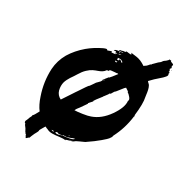

<svg xmlns="http://www.w3.org/2000/svg" viewBox="-189 -886 1121 1158"><g transform="rotate(30 371.5 -307.5)"><path d="M701.9 -646.7Q701.9 -646.7 701 -646.7Q709.5 -637.1 662.9 -598.1Q642.9 -581.9 614.3 -551.4Q616.2 -547.6 623.3 -541.4Q630.5 -535.2 632.4 -530.5Q638.1 -520 641.4 -505.2Q644.8 -490.5 646.2 -476.7Q647.6 -462.9 648.6 -460Q658.1 -419 647.6 -332.4Q648.6 -329.5 649.5 -329.5Q651.4 -328.6 647.6 -321.9Q637.1 -237.1 598.1 -161.9Q594.3 -153.3 597.1 -153.3Q588.6 -141 584.8 -135.2Q581 -129.5 550.5 -103.3Q520 -77.1 470.5 -43.8Q463.8 -40 440 -30Q416.2 -20 409.5 -12.4Q405.7 -8.6 385.7 -3.8Q365.7 1 359 4.8Q361 5.7 362.9 7.6Q346.7 3.8 321 7.6Q295.2 11.4 272.4 11.9Q249.5 12.4 230.5 1Q231.4 1.9 232.4 2.9Q224.8 0 216.2 -4.8Q216.2 -4.8 208.6 7.6Q201 20 196.7 28.1Q192.4 36.2 194.3 39Q192.4 43.8 190.5 48.1Q188.6 52.4 185.2 58.1Q181.9 63.8 180 67.6Q177.1 72.4 170.5 89.5L165.7 102.9Q165.7 99 155.2 109.5Q145.7 120 144.8 110.5Q144.8 108.6 143.8 108.6Q142.9 108.6 142.9 107.6Q141 105.7 140 103.8Q139 102.9 139 99Q139 95.2 138.1 94.3Q138.1 94.3 136.2 95.2Q134.3 96.2 134.3 95.2Q132.4 93.3 132.4 90.5Q132.4 88.6 131.4 88.6Q127.6 87.6 121 73.3Q120 68.6 104.8 49.5Q103.8 48.6 103.3 46.7Q102.9 44.8 102.4 42.9Q101.9 41 101 40Q100 39 99.5 39Q99 39 98.1 39Q95.2 37.1 94.3 31.4Q93.3 25.7 95.7 22.9Q98.1 20 106.7 -4.8Q107.6 -6.7 109.5 -10Q111.4 -13.3 112.9 -17.1Q114.3 -21 113.3 -23.8Q121.9 -29.5 140 -65.7Q116.2 -96.2 100 -145.7Q69.5 -233.3 74.3 -323.8Q78.1 -382.9 108.6 -436.2Q140 -487.6 189.5 -529.5Q229.5 -562.9 281 -587.6Q306.7 -599 306.7 -590.5Q307.6 -587.6 313.8 -590Q320 -592.4 328.1 -595.2Q336.2 -598.1 337.1 -596.2Q338.1 -595.2 337.1 -592.4Q336.2 -591.4 336.7 -591Q337.1 -590.5 339 -590.5Q340 -590.5 364.8 -593.3Q360 -594.3 360 -596.2Q360 -597.1 364.8 -598.1Q373.3 -599 374.3 -600Q373.3 -600 371.4 -600.5Q369.5 -601 368.6 -601.4Q367.6 -601.9 366.7 -601.9Q358.1 -599 357.1 -599Q356.2 -599 358.1 -601Q360 -602.9 363.8 -604.8L356.2 -606.7Q357.1 -609.5 358.1 -609.5Q358.1 -611.4 350.5 -609.5Q342.9 -607.6 342.9 -609.5Q342.9 -610.5 344.8 -611.9Q346.7 -613.3 349.5 -615.2Q349.5 -615.2 352.4 -616.2L354.3 -617.1Q361 -618.1 362.9 -619Q364.8 -620 370 -620Q375.2 -620 380 -620.5Q384.8 -621 385.7 -621L389.5 -621.9Q401 -622.9 400 -624.8Q394.3 -626.7 387.6 -623.8Q383.8 -623.8 379 -623.3Q374.3 -622.9 371.9 -622.9Q369.5 -622.9 369.5 -624.8L374.3 -627.6Q379 -630.5 382.9 -630.5Q384.8 -629.5 386.7 -630Q388.6 -630.5 389.5 -631.4L390.5 -632.4L392.4 -633.3Q395.2 -633.3 398.6 -633.8Q401.9 -634.3 405.2 -634.8Q408.6 -635.2 410 -635.7Q411.4 -636.2 411.4 -637.1Q411.4 -638.1 409.5 -639L408.6 -640Q417.1 -641.9 430.5 -639Q443.8 -636.2 449.5 -641H445.7Q446.7 -643.8 445.7 -644.8Q444.8 -645.7 442.9 -646.2Q441 -646.7 439 -647.6Q447.6 -648.6 449.5 -647.6L455.2 -646.7Q457.1 -646.7 467.6 -645.2Q478.1 -643.8 481.9 -643.3Q485.7 -642.9 495.2 -640.5Q504.8 -638.1 511 -635.2Q517.1 -632.4 526.7 -627.6Q536.2 -622.9 545.7 -616.2Q552.4 -622.9 552.4 -621.9V-621Q553.3 -621.9 553.8 -623.3Q554.3 -624.8 555.2 -624.8L556.2 -623.8Q566.7 -632.4 575.2 -643.8Q576.2 -644.8 578.6 -646.2Q581 -647.6 582.9 -648.6Q584.8 -649.5 583.8 -651.4H582.9Q583.8 -652.4 585.7 -653.3L589.5 -657.1Q589.5 -658.1 589.5 -657.1Q591.4 -659 599.5 -667.1Q607.6 -675.2 611.4 -679Q624.8 -688.6 628.6 -694.3Q629.5 -697.1 632.4 -700.5Q635.2 -703.8 640 -707.1Q644.8 -710.5 646.7 -711.4Q661.9 -723.8 661.9 -729.5Q663.8 -728.6 665.7 -728.6Q667.6 -728.6 669.5 -727.6Q670.5 -726.7 670.5 -727.6L671.4 -728.6Q673.3 -728.6 674.3 -727.6L675.2 -722.9Q677.1 -721 686.2 -718.1Q695.2 -715.2 697.1 -710.5Q692.4 -701.9 695.2 -696.2Q697.1 -695.2 696.2 -694.8Q695.2 -694.3 695.2 -693.3Q695.2 -692.4 697.1 -692.4H699V-691.4L698.1 -689.5H696.2Q698.1 -687.6 694.3 -684.8Q690.5 -681.9 691.4 -681Q692.4 -681 692.4 -679Q692.4 -677.1 693.3 -675.2Q696.2 -674.3 695.7 -672.4Q695.2 -670.5 696.2 -668.6L697.1 -667.6Q697.1 -666.7 695.7 -664.3Q694.3 -661.9 695.2 -661L699 -661.9Q701.9 -662.9 701.9 -661Q700 -660 700 -658.1Q701 -657.1 701.9 -656.2Q697.1 -654.3 701.9 -646.7ZM424.8 -569.5Q415.2 -586.7 386.7 -581.9Q389.5 -575.2 387.6 -569.5Q392.4 -570.5 395.2 -570.5Q401 -570.5 401 -571.4Q401 -572.4 400 -573.3Q398.1 -576.2 398.1 -577.1Q407.6 -580 415.2 -572.4Q415.2 -569.5 416.2 -568.6Q417.1 -567.6 419 -567.6Q420 -568.6 421.9 -569.5Q423.8 -569.5 424.8 -569.5ZM395.2 -555.2 391.4 -556.2 393.3 -557.1 397.1 -559 393.3 -560Q390.5 -560 386.7 -559.5Q382.9 -559 380 -559Q380 -556.2 384.8 -554.3Q387.6 -553.3 388.6 -552.4Q388.6 -554.3 390.5 -553.3Q391.4 -552.4 392.9 -552.9Q394.3 -553.3 395.2 -555.2ZM396.2 -608.6 384.8 -607.6 377.1 -602.9 386.7 -603.8ZM376.2 -616.2Q376.2 -614.3 379 -612.4Q380 -612.4 381 -613.3Q383.8 -614.3 383.8 -616.2ZM366.7 -601.9Q370.5 -602.9 371.9 -603.8Q373.3 -604.8 374.3 -603.8Q373.3 -602.9 370.5 -602.9ZM225.7 -374.3Q221 -365.7 212.4 -353.3Q203.8 -341 198.1 -332.4Q192.4 -323.8 186.2 -311.4Q180 -299 177.1 -288.1Q174.3 -277.1 174.3 -263.3Q174.3 -249.5 178.1 -234.3Q186.7 -204.8 214.3 -191.4Q254.3 -250.5 257.1 -256.2Q261 -262.9 268.6 -273.8Q276.2 -284.8 278.1 -287.6Q315.2 -343.8 319 -347.6L320 -346.7Q323.8 -350.5 327.1 -355.7Q330.5 -361 333.8 -365.2Q337.1 -369.5 341 -375.7Q344.8 -381.9 347.6 -385.7Q349.5 -388.6 356.7 -394.8Q363.8 -401 368.6 -407.1Q373.3 -413.3 375.2 -418.1H374.3Q373.3 -418.1 372.4 -419Q376.2 -423.8 385.2 -436.2Q394.3 -448.6 399 -453.3Q400 -452.4 400 -451.4Q408.6 -459 438.1 -498.1Q432.4 -499 428.6 -500Q430.5 -499 426.7 -498.1Q423.8 -497.1 411.4 -497.1Q387.6 -495.2 381.9 -493.3Q376.2 -491.4 380 -490.5Q384.8 -489.5 378.1 -485.7Q370.5 -485.7 365.7 -482.9Q359 -472.4 347.6 -465.2Q336.2 -458.1 321.9 -453.3Q307.6 -448.6 291.9 -441Q276.2 -433.3 258.6 -416.7Q241 -400 225.7 -374.3ZM381 -420Q385.7 -423.8 382.9 -426.7Q382.9 -425.7 381.4 -424.8Q380 -423.8 380 -422.9ZM258.1 -5.7Q259 -3.8 265.7 -1.9Q272.4 0 274.3 -3.8L270.5 -6.7H263.8Q258.1 -6.7 258.1 -5.7ZM375.2 -4.8Q384.8 -5.7 403.8 -13.3L388.6 -9.5Q387.6 -8.6 382.4 -7.1Q377.1 -5.7 375.2 -4.8ZM331.4 -8.6Q336.2 -9.5 354.8 -11.4Q373.3 -13.3 388.6 -17.6Q403.8 -21.9 407.6 -29.5Q406.7 -29.5 398.6 -27.6Q390.5 -25.7 390.5 -24.8L387.6 -22.9Q383.8 -21.9 378.6 -20Q373.3 -18.1 368.1 -16.7Q362.9 -15.2 357.1 -13.8Q351.4 -12.4 348.6 -13.3Q348.6 -14.3 350.5 -15.2Q345.7 -15.2 341 -13.3Q343.8 -12.4 347.6 -13.3Q340 -9.5 337.1 -12.4Q340 -12.4 341 -13.3Q336.2 -16.2 333.3 -10.5Q304.8 -1.9 298.1 -9.5Q291.4 -11.4 286.7 -5.7Q282.9 -1.9 287.6 -1.9Q289.5 -1.9 290.5 -1Q294.3 1 302.4 -0.5Q310.5 -1.9 311.4 -1.9Q312.4 -1.9 320 -4.8Q327.6 -7.6 331.4 -8.6ZM369.5 -19Q363.8 -16.2 361.9 -17.1V-18.1Q368.6 -19 369.5 -19ZM363.8 -26.7Q366.7 -23.8 370.5 -27.6Q371.4 -28.6 370.5 -29.5L367.6 -28.6L365.7 -27.6Q363.8 -27.6 363.8 -26.7ZM423.8 -194.3Q484.8 -215.2 529.5 -279Q574.3 -342.9 569.5 -386.7Q576.2 -396.2 564.3 -411Q552.4 -425.7 540 -433.3Q541.9 -434.3 542.9 -435.2Q532.4 -441.9 520 -450.5Q514.3 -447.6 496.7 -423.8Q479 -400 477.1 -399Q470.5 -396.2 462.9 -381Q458.1 -371.4 455.2 -370.5V-371.4V-372.4Q455.2 -373.3 452.9 -371.4Q450.5 -369.5 449 -366.7Q447.6 -363.8 447.6 -362.9Q446.7 -361 438.6 -351Q430.5 -341 429.5 -339Q429.5 -338.1 426.7 -336.2V-334.3Q390.5 -288.6 388.6 -282.9Q391.4 -281.9 387.1 -276.7Q382.9 -271.4 377.1 -265.7Q371.4 -260 371.4 -258.1Q368.6 -259 367.6 -252.4Q368.6 -251.4 369.5 -252.4Q368.6 -251.4 351.4 -226.2Q334.3 -201 329.5 -196.2Q324.8 -191.4 318.1 -177.1H319H320Q336.2 -177.1 371.4 -182.4Q406.7 -187.6 423.8 -194.3ZM693.3 -681 695.2 -681.9Q695.2 -682.9 693.3 -681.9ZM697.1 -687.6V-685.7H699ZM703.8 -677.1Q706.7 -679 707.6 -677.1L706.7 -676.2L704.8 -675.2H703.8L702.9 -677.1Z"/></g></svg>

Font: KAZYinfo
Style: Bold
Weight: 700
Designer: emmanuel didier
Foundry: emmanuel didier
Version: Version 001.000